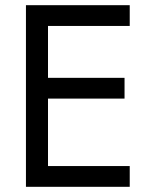

<svg xmlns="http://www.w3.org/2000/svg" viewBox="-20 -720 590 740"><path d="M165 -340V-80H480V0H80V-700H480V-620H165V-420H460V-340Z"/></svg>

Font: jost-mod-400
Style: Regular
Weight: 400
Version: Version 3.200; ttfautohint (v0.97) -l 8 -r 50 -G 200 -x 14 -